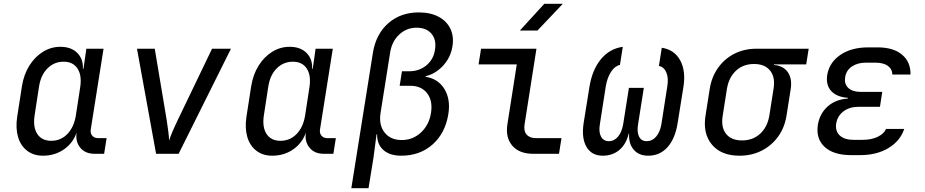

<svg xmlns="http://www.w3.org/2000/svg" viewBox="-20 -805 4840 1005"><path d="M205 10Q156 10 122 -16Q88 -42 74.5 -88Q61 -134 70 -194L95 -355Q105 -416 134 -462Q163 -508 205 -534Q247 -560 296 -560Q352 -560 384 -528.5Q416 -497 414 -445H417L432 -550H522L455 -127Q452 -107 463 -94.5Q474 -82 493 -82H538L525 0H475Q426 0 400 -32Q374 -64 381 -111Q362 -56 314.5 -23Q267 10 205 10ZM248 -68Q298 -68 332.5 -103.5Q367 -139 377 -200L400 -350Q409 -411 385.5 -446.5Q362 -482 313 -482Q263 -482 228 -446.5Q193 -411 184 -350L161 -200Q152 -139 175.5 -103.5Q199 -68 248 -68Z M797 0 697 -550H790L852 -180Q857 -147 861 -116.5Q865 -86 865 -69Q870 -86 883 -116.5Q896 -147 912 -180L1090 -550H1189L915 0Z M1405 10Q1356 10 1322 -16Q1288 -42 1274.5 -88Q1261 -134 1270 -194L1295 -355Q1305 -416 1334 -462Q1363 -508 1405 -534Q1447 -560 1496 -560Q1552 -560 1584 -528.5Q1616 -497 1614 -445H1617L1632 -550H1722L1655 -127Q1652 -107 1663 -94.5Q1674 -82 1693 -82H1738L1725 0H1675Q1626 0 1600 -32Q1574 -64 1581 -111Q1562 -56 1514.5 -23Q1467 10 1405 10ZM1448 -68Q1498 -68 1532.5 -103.5Q1567 -139 1577 -200L1600 -350Q1609 -411 1585.5 -446.5Q1562 -482 1513 -482Q1463 -482 1428 -446.5Q1393 -411 1384 -350L1361 -200Q1352 -139 1375.5 -103.5Q1399 -68 1448 -68Z M1819 180 1932 -529Q1948 -627 2012.5 -683.5Q2077 -740 2172 -740Q2233 -740 2275.5 -717.5Q2318 -695 2337.5 -654.5Q2357 -614 2348 -561Q2339 -505 2300 -462Q2261 -419 2208 -406V-403Q2273 -393 2306 -339.5Q2339 -286 2327 -209Q2311 -108 2244.5 -49Q2178 10 2080 10Q2020 10 1986.5 -20Q1953 -50 1954 -102H1951L1935 20L1909 180ZM2083 -72Q2141 -72 2183.5 -111.5Q2226 -151 2236 -214Q2246 -277 2216 -316.5Q2186 -356 2127 -356H2072L2084 -432H2123Q2175 -432 2212.5 -463.5Q2250 -495 2257 -546Q2265 -597 2238.5 -628.5Q2212 -660 2160 -660Q2108 -660 2069.5 -624Q2031 -588 2022 -529L1972 -214Q1962 -151 1993 -111.5Q2024 -72 2083 -72Z M2771 0Q2698 0 2661.5 -42.5Q2625 -85 2636 -155L2685 -468H2485L2498 -550H2788L2726 -155Q2720 -121 2736 -101.5Q2752 -82 2784 -82H2919L2906 0ZM2701 -645 2829 -785H2926L2793 -645Z M3135 10Q3077 10 3050 -36Q3023 -82 3035 -161L3065 -348Q3079 -438 3124.5 -494Q3170 -550 3240 -560L3225 -465Q3199 -460 3179 -430Q3159 -400 3151 -354L3120 -155Q3113 -114 3126 -90Q3139 -66 3167 -66Q3195 -66 3215 -90Q3235 -114 3242 -155L3272 -345H3350L3320 -155Q3313 -114 3325 -90Q3337 -66 3365 -66Q3394 -66 3414.5 -90Q3435 -114 3442 -155L3473 -354Q3480 -397 3468 -425.5Q3456 -454 3429 -460L3444 -555Q3510 -545 3540.5 -489Q3571 -433 3557 -348L3527 -161Q3514 -79 3474 -34.5Q3434 10 3373 10Q3324 10 3297 -21.5Q3270 -53 3273 -106H3271Q3258 -51 3222.5 -20.5Q3187 10 3135 10Z M3851 10Q3755 10 3706.5 -48Q3658 -106 3673 -200L3695 -340Q3705 -403 3739 -450.5Q3773 -498 3824.5 -524Q3876 -550 3940 -550H4213L4200 -468H4031V-465Q4080 -461 4103.5 -427.5Q4127 -394 4119 -340L4097 -200Q4087 -137 4053 -90Q4019 -43 3967 -16.5Q3915 10 3851 10ZM3864 -70Q3921 -70 3959 -105Q3997 -140 4007 -200L4029 -340Q4039 -400 4011.5 -435Q3984 -470 3927 -470Q3870 -470 3832.5 -435Q3795 -400 3785 -340L3763 -200Q3753 -140 3780 -105Q3807 -70 3864 -70Z M4482 7H4435Q4343 7 4296.5 -36Q4250 -79 4261 -152Q4271 -211 4312.5 -248Q4354 -285 4418 -289V-293Q4360 -297 4331 -328.5Q4302 -360 4310 -413Q4321 -478 4378.5 -517.5Q4436 -557 4524 -557H4574Q4656 -557 4701.5 -519Q4747 -481 4746 -415H4651Q4650 -444 4627 -460.5Q4604 -477 4562 -477H4512Q4468 -477 4438.5 -456.5Q4409 -436 4404 -401Q4398 -366 4420 -345Q4442 -324 4485 -324H4598L4586 -246H4475Q4427 -246 4395.5 -222.5Q4364 -199 4357 -159Q4351 -119 4375.5 -96Q4400 -73 4448 -73H4495Q4542 -73 4574.5 -89Q4607 -105 4618 -130H4713Q4692 -67 4630.5 -30Q4569 7 4482 7Z"/></svg>

Font: JetBrains Mono NL
Style: Italic
Weight: 400
Italic angle: -9°
Monospace: yes
Designer: Philipp Nurullin, Konstantin Bulenkov
Foundry: JetBrains
Version: Version 2.305; ttfautohint (v1.8.4.7-5d5b)